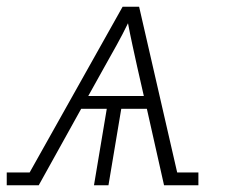

<svg xmlns="http://www.w3.org/2000/svg" viewBox="-57 -550 677 570"><path d="M-37 0V-38H31L307 -530H356L469 -38H532V0H430L379 -227H303L265 0H222L260 -227H184L58 0ZM205 -265H370L350 -353Q343 -385 336 -417Q329 -449 323 -481Q307 -448 289.5 -416.5Q272 -385 254 -353Z"/></svg>

Font: Iosevka Slab XLtEx
Style: Italic
Weight: 200
Width: 7
Italic angle: -9°
Monospace: yes
Designer: Belleve Invis
Foundry: Belleve Invis
Version: Version 11.1.0; ttfautohint (v1.8.3)